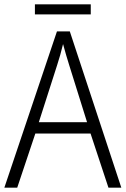

<svg xmlns="http://www.w3.org/2000/svg" viewBox="-20 -860 577 880"><path d="M477 0 395 -248H142L59 0H0L241 -716H300L536 0ZM297 -562Q291 -581 283 -608Q275 -635 269 -658Q263 -633 256 -608Q249 -583 242 -562L158 -300H379ZM396 -840V-794H140V-840Z"/></svg>

Font: Noto Sans Sinhala UI SemiCondensed Light
Style: Regular
Weight: 300
Width: 4
Designer: Jelle Bosma - Monotype Design Team
Foundry: Monotype Imaging Inc.
Version: Version 2.006; ttfautohint (v1.8.4.7-5d5b)